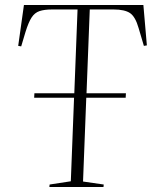

<svg xmlns="http://www.w3.org/2000/svg" viewBox="-20 -750 626 770"><path d="M178 0 179 -10 264 -23 277 -358H117L118 -376H278L291 -712H188Q158 -712 138.5 -705.5Q119 -699 106.5 -679.5Q94 -660 82 -621L65 -564L53 -566L76 -730H555L569 -568L557 -566L536 -637Q523 -683 501.5 -697.5Q480 -712 436 -712H340L327 -376H485L484 -358H326L313 -22L396 -10L395 0Z"/></svg>

Font: Display Extralight
Style: Italic
Weight: 200
Italic angle: -2°
Designer: Latin by Veronika Burian and Jose Scaglione. Greek by Irene Vlachou. Cyrillic by Vera Evstafieva
Foundry: TypeTogether
Version: Version 3.002